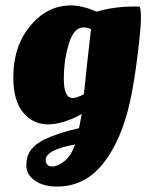

<svg xmlns="http://www.w3.org/2000/svg" viewBox="-20 -463 548 707"><path d="M281 -43Q211 -5 156.5 -5Q102 -5 65.5 -48.5Q29 -92 29 -178Q29 -293 91.5 -368Q154 -443 241 -443Q283 -443 336 -420Q398 -439 477 -439H494Q499 -429 499 -394.5Q499 -360 486.5 -259Q474 -158 459 -90Q427 55 359.5 139.5Q292 224 190 224Q140 224 108.5 202Q77 180 77 146Q77 112 93.5 89.5Q110 67 141 52Q194 26 271 9ZM287 -362Q252 -362 233.5 -302Q215 -242 215 -172Q215 -102 248 -102Q262 -102 289 -116Q297 -197 315 -356Q300 -362 287 -362ZM173 150Q192 150 216.5 131Q241 112 257 69Q148 88 148 127Q150 150 173 150Z"/></svg>

Font: Oleo Script
Style: Bold
Weight: 700
Designer: Soytutype
Foundry: Soytutype
Version: Version 1.002